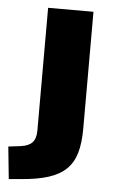

<svg xmlns="http://www.w3.org/2000/svg" viewBox="-102 -530 445 759"><g transform="rotate(5 120.5 -151.0)"><path d="M-38 193 -51 65 -2 59Q29 55 43.5 39.5Q58 24 58 -8V-495H238V-30Q238 26 226.5 65.5Q215 105 188.5 130.5Q162 156 118 170Q74 184 8 189Z"/></g></svg>

Font: Nunito Sans 11pt Black
Style: Regular
Weight: 900
Version: Version 3.101;gftools[0.9.27]